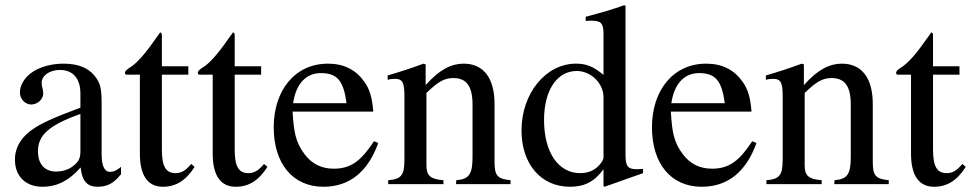

<svg xmlns="http://www.w3.org/2000/svg" viewBox="-20 -703 3707 733"><path d="M442 -66C425 -52 415 -47 399 -47C381 -47 368 -67 368 -113V-304C368 -365 364 -386 340 -415C316 -444 278 -460 222 -460C177 -460 135 -448 107 -430C72 -408 56 -376 56 -350C56 -323 78 -304 99 -304C125 -304 145 -326 145 -345C145 -366 139 -369 139 -387C139 -414 169 -436 209 -436C254 -436 287 -408 287 -346V-292C174 -250 137 -231 107 -211C68 -185 37 -146 37 -94C37 -28 80 10 142 10C185 10 234 -3 287 -63H288C293 -10 315 10 352 10C386 10 412 0 442 -38ZM287 -127C287 -98 281 -84 252 -64C235 -53 214 -48 194 -48C155 -48 125 -72 125 -125C125 -156 135 -180 159 -202C184 -225 225 -246 287 -268Z M710 -77C688 -51 672 -42 650 -42C613 -42 598 -68 598 -132V-418H699V-450H598V-566C598 -576 596 -579 591 -579C585 -569 577 -560 571 -551C533 -496 500 -459 474 -444C463 -437 457 -431 457 -425C457 -422 458 -420 461 -418H514V-117C514 -33 544 10 602 10C652 10 690 -14 723 -66Z M988 -77C966 -51 950 -42 928 -42C891 -42 876 -68 876 -132V-418H977V-450H876V-566C876 -576 874 -579 869 -579C863 -569 855 -560 849 -551C811 -496 778 -459 752 -444C741 -437 735 -431 735 -425C735 -422 736 -420 739 -418H792V-117C792 -33 822 10 880 10C930 10 968 -14 1001 -66Z M1408 -164C1359 -90 1321 -59 1254 -59C1208 -59 1171 -77 1143 -114C1107 -162 1102 -201 1097 -277H1405C1401 -331 1391 -363 1371 -391C1339 -436 1294 -460 1232 -460C1106 -460 1025 -358 1025 -217C1025 -79 1097 10 1215 10C1315 10 1385 -48 1424 -157ZM1099 -309C1110 -384 1149 -424 1205 -424C1271 -424 1292 -390 1303 -309Z M1929 0V-15C1880 -20 1868 -31 1868 -85V-306C1868 -405 1826 -460 1750 -460C1704 -460 1658 -438 1606 -379H1605V-457L1597 -460C1548 -442 1515 -431 1460 -415V-398C1467 -401 1478 -402 1489 -402C1517 -402 1524 -386 1524 -337V-94C1524 -35 1513 -19 1462 -15V0H1673V-15C1622 -19 1608 -33 1608 -72V-348C1654 -393 1678 -405 1711 -405C1760 -405 1784 -375 1784 -304V-105C1784 -39 1772 -19 1722 -15L1721 0Z M2435 -42V-58C2418 -57 2417 -57 2412 -57C2376 -57 2368 -68 2368 -114V-681L2363 -683C2315 -666 2280 -656 2216 -639V-623C2224 -624 2230 -624 2238 -624C2275 -624 2284 -614 2284 -573V-417C2246 -449 2219 -460 2179 -460C2064 -460 1971 -347 1971 -205C1971 -77 2045 10 2156 10C2212 10 2250 -10 2284 -57V7L2288 10ZM2284 -102C2284 -95 2278 -84 2269 -74C2251 -53 2226 -42 2195 -42C2111 -42 2057 -122 2057 -245C2057 -358 2106 -432 2182 -432C2236 -432 2284 -385 2284 -332Z M2852 -164C2803 -90 2765 -59 2698 -59C2652 -59 2615 -77 2587 -114C2551 -162 2546 -201 2541 -277H2849C2845 -331 2835 -363 2815 -391C2783 -436 2738 -460 2676 -460C2550 -460 2469 -358 2469 -217C2469 -79 2541 10 2659 10C2759 10 2829 -48 2868 -157ZM2543 -309C2554 -384 2593 -424 2649 -424C2715 -424 2736 -390 2747 -309Z M3373 0V-15C3324 -20 3312 -31 3312 -85V-306C3312 -405 3270 -460 3194 -460C3148 -460 3102 -438 3050 -379H3049V-457L3041 -460C2992 -442 2959 -431 2904 -415V-398C2911 -401 2922 -402 2933 -402C2961 -402 2968 -386 2968 -337V-94C2968 -35 2957 -19 2906 -15V0H3117V-15C3066 -19 3052 -33 3052 -72V-348C3098 -393 3122 -405 3155 -405C3204 -405 3228 -375 3228 -304V-105C3228 -39 3216 -19 3166 -15L3165 0Z M3654 -77C3632 -51 3616 -42 3594 -42C3557 -42 3542 -68 3542 -132V-418H3643V-450H3542V-566C3542 -576 3540 -579 3535 -579C3529 -569 3521 -560 3515 -551C3477 -496 3444 -459 3418 -444C3407 -437 3401 -431 3401 -425C3401 -422 3402 -420 3405 -418H3458V-117C3458 -33 3488 10 3546 10C3596 10 3634 -14 3667 -66Z"/></svg>

Font: XITS Math
Style: Regular
Weight: 400
Designer: MicroPress Inc., with final additions and corrections provided by Coen Hoffman, Elsevier (retired)
Version: Version 1.108